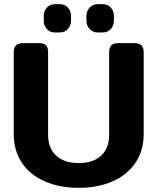

<svg xmlns="http://www.w3.org/2000/svg" viewBox="-20 -887 756 922"><path d="M190 -788V-810Q190 -834 205 -850.5Q220 -867 244 -867H267Q291 -867 306 -850.5Q321 -834 321 -810V-788Q321 -764 306 -747.5Q291 -731 267 -731H244Q220 -731 205 -747.5Q190 -764 190 -788ZM395 -788V-810Q395 -834 410.5 -850.5Q426 -867 449 -867H473Q497 -867 512 -850.5Q527 -834 527 -810V-788Q527 -764 512 -747.5Q497 -731 473 -731H449Q426 -731 410.5 -747.5Q395 -764 395 -788ZM46 -243V-636Q46 -658 56.5 -669Q67 -680 91 -680H166Q191 -680 201 -669.5Q211 -659 211 -636V-240Q211 -175 250 -139.5Q289 -104 358 -104Q427 -104 465.5 -139.5Q504 -175 504 -240V-636Q504 -658 514.5 -669Q525 -680 549 -680H624Q649 -680 659.5 -669Q670 -658 670 -636V-243Q670 -164 630.5 -105.5Q591 -47 520.5 -16Q450 15 358 15Q266 15 195 -16Q124 -47 85 -105.5Q46 -164 46 -243Z"/></svg>

Font: Mitr Medium
Style: Regular
Weight: 500
Designer: Thanarat Vachiruckul
Foundry: Cadson Demak
Version: Version 1.003